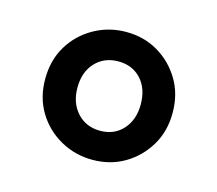

<svg xmlns="http://www.w3.org/2000/svg" viewBox="-59 -849 521 460"><g transform="rotate(15 202.0 -619.5)"><path d="M203 -461Q160 -461 123.5 -481.5Q87 -502 65.5 -537.5Q44 -573 44 -619Q44 -666 65.5 -701.5Q87 -737 123.5 -757.5Q160 -778 203 -778Q247 -778 282 -757.5Q317 -737 338.5 -701.5Q360 -666 360 -619Q360 -573 338.5 -537.5Q317 -502 282 -481.5Q247 -461 203 -461ZM203 -533Q238 -533 259.5 -557Q281 -581 281 -619Q281 -658 259.5 -681.5Q238 -705 203 -705Q168 -705 146 -681.5Q124 -658 124 -619Q124 -581 146 -557Q168 -533 203 -533Z"/></g></svg>

Font: Noto Sans SC Thin
Style: Bold
Weight: 700
Version: Version 2.004-H2;hotconv 1.0.118;makeotfexe 2.5.65603